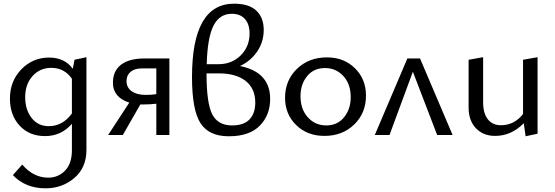

<svg xmlns="http://www.w3.org/2000/svg" viewBox="-20 -734 3018 1044"><path d="M385 -409 450 -423V81Q450 178 384 234Q318 290 228 290Q118 290 50 218L101 161Q162 232 242 232Q297 232 334 193.5Q371 155 371 83V-61Q313 6 225 6Q139 6 86.5 -51Q34 -108 34 -198Q34 -293 96 -357Q158 -421 247 -421Q331 -421 376 -360ZM245 -48Q321 -48 371 -117V-306Q330 -365 259 -365Q197 -365 157 -320.5Q117 -276 117 -206Q117 -137 152 -92.5Q187 -48 245 -48Z M764 -416H901V0H830V-170Q798 -166 759 -166H743L648 0H568L683 -176Q594 -205 594 -284Q594 -348 638 -382Q682 -416 764 -416ZM772 -218Q805 -218 830 -222V-362H751Q712 -362 690 -343.5Q668 -325 668 -293Q668 -258 696 -238Q724 -218 772 -218Z M1285 -375Q1449 -342 1449 -196Q1449 -108 1392.5 -50.5Q1336 7 1224 7Q1116 7 1070 -64.5Q1024 -136 1024 -315Q1024 -714 1253 -714Q1334 -714 1374 -676Q1414 -638 1414 -571Q1414 -506 1378.5 -454Q1343 -402 1285 -375ZM1240 -659Q1174 -659 1141 -594.5Q1108 -530 1104 -385H1169Q1240 -385 1288.5 -432.5Q1337 -480 1337 -552Q1337 -602 1312 -630.5Q1287 -659 1240 -659ZM1242 -52Q1306 -52 1337 -85Q1368 -118 1368 -176Q1368 -253 1315.5 -294Q1263 -335 1170 -335H1103V-334Q1103 -173 1134 -112.5Q1165 -52 1242 -52Z M1744 5Q1651 5 1590.5 -54Q1530 -113 1530 -202Q1530 -297 1594.5 -359.5Q1659 -422 1758 -422Q1850 -422 1910 -363Q1970 -304 1970 -214Q1970 -119 1906 -57Q1842 5 1744 5ZM1754 -52Q1815 -52 1851 -96.5Q1887 -141 1887 -206Q1887 -277 1847 -320.5Q1807 -364 1747 -364Q1686 -364 1650 -320Q1614 -276 1614 -211Q1614 -140 1654 -96Q1694 -52 1754 -52Z M2441 0H2357L2225 -344L2098 0H2018L2195 -416H2264Z M2824 -409 2903 -423V-7L2838 7L2828 -64Q2760 5 2672 5Q2608 5 2568 -36.5Q2528 -78 2528 -150V-409L2607 -423V-177Q2607 -118 2632.5 -85.5Q2658 -53 2704 -53Q2776 -53 2824 -114Z"/></svg>

Font: EauTestInfant Medium
Style: Regular
Weight: 500
Designer: Christian Thalmann (Catharsis Fonts)
Version: Version 0.001;PS 000.001;hotconv 1.0.88;makeotf.lib2.5.64775